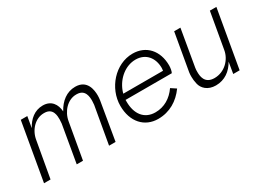

<svg xmlns="http://www.w3.org/2000/svg" viewBox="-33 -893 1778 1327"><g transform="rotate(-30 856.5 -230.0)"><path d="M670 -302C672 -315 673 -328 673 -340C673 -383 663 -470 567 -470C499 -470 446 -428 411 -364C407 -422 376 -470 308 -470C243 -470 195 -429 165 -372L180 -460H128L48 0H100L151 -287C163 -360 220 -420 288 -420C290 -420 291 -420 292 -420C362 -420 362 -355 362 -329C362 -318 361 -307 360 -296L309 0H359L409 -285C421 -358 478 -420 546 -420C548 -420 549 -420 550 -420C620 -420 621 -355 621 -327C621 -317 620 -307 619 -296L567 0H619Z M955 10C1047 10 1120 -35 1172 -107L1131 -134C1090 -75 1032 -39 961 -39C872 -39 824 -105 824 -202C824 -207 824 -212 824 -217H1193C1200 -230 1204 -254 1204 -273C1204 -392 1132 -470 1025 -470C886 -470 772 -339 772 -199C772 -71 847 10 955 10ZM832 -262C834 -270 836 -278 839 -285C869 -364 941 -424 1022 -424C1103 -424 1151 -365 1151 -283C1151 -276 1150 -269 1149 -262Z M1352 -168 1402 -460H1352L1300 -162C1298 -150 1298 -138 1298 -127C1298 -110 1300 -91 1305 -70C1314 -29 1351 9 1416 9C1487 9 1540 -31 1573 -90L1558 0H1609L1689 -460H1637L1587 -174C1575 -103 1513 -40 1433 -40C1353 -40 1350 -106 1350 -136C1350 -146 1350 -157 1352 -168Z"/></g></svg>

Font: Jost Light
Style: Italic
Weight: 300
Italic angle: -5°
Version: Version 3.710